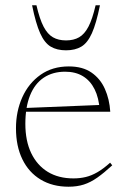

<svg xmlns="http://www.w3.org/2000/svg" viewBox="-20 -697 478 727"><path d="M240.5 -445.5Q293 -445.5 326.5 -422.2Q360 -399 377.2 -360.2Q394.5 -321.5 397.5 -274H72.5V-288L369 -300L357.5 -279.5Q354.5 -326.5 338.2 -359Q322 -391.5 294 -408.5Q266 -425.5 226.5 -425.5Q179.5 -425.5 145.5 -402.8Q111.5 -380 93.8 -335.8Q76 -291.5 76 -228Q76 -163.5 98.2 -117.2Q120.5 -71 161 -46.2Q201.5 -21.5 258 -21.5Q283 -21.5 304.8 -26.8Q326.5 -32 349 -45Q371.5 -58 397 -81L405 -71Q374 -42.5 348.5 -24.5Q323 -6.5 297.2 1.8Q271.5 10 239.5 10Q179 10 134 -17Q89 -44 64.8 -93.8Q40.5 -143.5 40.5 -211.5Q40.5 -275.5 64.5 -328.8Q88.5 -382 133.5 -413.8Q178.5 -445.5 240.5 -445.5ZM230 -544Q259 -544 279.5 -555.8Q300 -567.5 315 -596.2Q330 -625 342 -677H358.5Q344.5 -608 328 -571.2Q311.5 -534.5 288 -520.5Q264.5 -506.5 230 -506.5Q195.5 -506.5 172 -520.5Q148.5 -534.5 132 -571.2Q115.5 -608 101.5 -677H118Q130 -625 145 -596.2Q160 -567.5 180.5 -555.8Q201 -544 230 -544Z"/></svg>

Font: Newsreader 24pt ExtraLight
Style: Regular
Weight: 250
Designer: Hugues Gentile
Foundry: Production Type
Version: Version 1.003